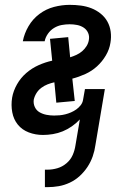

<svg xmlns="http://www.w3.org/2000/svg" viewBox="-20 -548 540 791"><path d="M165 223V151H176Q196 151 216.5 145Q237 139 254 124.5Q271 110 279.5 90.5Q288 71 291 50L309 -56Q294 -40 276 -27.5Q258 -15 238.5 -7Q219 1 198 4.5Q177 8 157 8Q126 8 98.5 -2.5Q71 -13 53.5 -34.5Q36 -56 30.5 -85.5Q25 -115 30 -146Q35 -174 50 -200.5Q65 -227 88 -247Q111 -267 139 -279.5Q167 -292 195 -298L186 -388L261 -395L269 -312Q282 -316 295 -322Q308 -328 318.5 -337Q329 -346 336.5 -358Q344 -370 346 -383Q349 -399 343 -412.5Q337 -426 325 -434Q313 -442 298 -445Q283 -448 267 -448Q251 -448 234.5 -445Q218 -442 203 -433Q188 -424 177.5 -409Q167 -394 164 -378H74Q80 -410 97.5 -440Q115 -470 142.5 -490.5Q170 -511 202.5 -519.5Q235 -528 267 -528Q291 -528 313.5 -525Q336 -522 356.5 -514Q377 -506 394.5 -492Q412 -478 422.5 -459Q433 -440 436 -417.5Q439 -395 435 -372Q431 -345 416 -319.5Q401 -294 379.5 -274.5Q358 -255 331.5 -243Q305 -231 278 -224L288 -132L212 -125L204 -209Q190 -206 176 -200.5Q162 -195 150 -186Q138 -177 130 -164Q122 -151 119 -137Q117 -121 123.5 -107Q130 -93 143 -85.5Q156 -78 171.5 -75Q187 -72 203 -72Q214 -72 225.5 -73Q237 -74 249 -77Q261 -80 272.5 -85Q284 -90 294 -97Q304 -104 312 -114Q320 -124 322 -136L330 -181H412L373 50Q370 73 362 96Q354 119 340.5 139.5Q327 160 308.5 177Q290 194 267.5 204.5Q245 215 222 219Q199 223 176 223Z"/></svg>

Font: Iosevka SS18 Medium
Style: Italic
Weight: 500
Italic angle: -9°
Monospace: yes
Designer: Belleve Invis
Foundry: Belleve Invis
Version: Version 25.1.1; ttfautohint (v1.8.4)